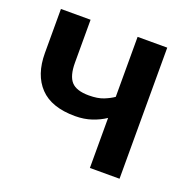

<svg xmlns="http://www.w3.org/2000/svg" viewBox="-105 -673 783 779"><g transform="rotate(20 286.5 -283.0)"><path d="M361 0V-216Q336 -199 303.5 -188Q271 -177 232 -177Q130 -177 80 -229.5Q30 -282 30 -376V-566H158V-381Q158 -324 180 -299.5Q202 -275 256 -275Q294 -275 319 -285Q344 -295 361 -307V-566H489V0Z"/></g></svg>

Font: Qnwhxotralxmqkhsjrfbfhwcoqn
Style: Regular
Weight: 500
Designer: Carrois Corporate & Edenspiekermann
Foundry: Carrois Corporate GbR & Edenspiekermann AG
Version: Version 2.001